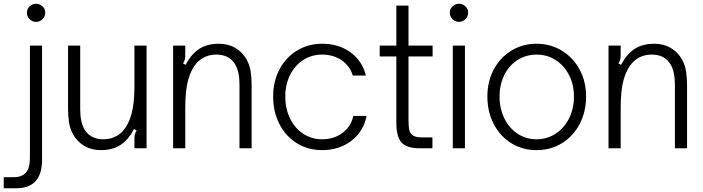

<svg xmlns="http://www.w3.org/2000/svg" viewBox="-88 -793 3762 1027"><path d="M-68 214V155H-16Q28 155 50 131Q72 107 72 51V-549H137V61Q137 214 -1 214ZM56 -725Q56 -745 70.5 -759Q85 -773 105 -773Q125 -773 139.5 -759Q154 -745 154 -725Q154 -705 139.5 -690.5Q125 -676 105 -676Q85 -676 70.5 -690.5Q56 -705 56 -725Z M303 -74Q286 -105 281 -139.5Q276 -174 276 -212V-549H341V-209Q341 -138 365 -99Q397 -48 465 -48Q528 -48 570 -93Q600 -127 615.5 -183.5Q631 -240 631 -332V-549H696V0H631V-48Q631 -64 633.5 -74Q636 -84 643 -95L629 -103Q598 -44 555.5 -17Q513 10 451 10Q401 10 363 -12.5Q325 -35 303 -74Z M838 0V-549H903V-501Q903 -485 900.5 -475Q898 -465 891 -454L905 -446Q936 -505 978.5 -532Q1021 -559 1083 -559Q1133 -559 1171 -536.5Q1209 -514 1231 -475Q1248 -444 1253 -409.5Q1258 -375 1258 -337V0H1193V-340Q1193 -411 1169 -450Q1138 -501 1069 -501Q1006 -501 964 -456Q934 -422 918.5 -365.5Q903 -309 903 -217V0Z M1373 -277Q1373 -357 1406.5 -421Q1440 -485 1500 -522Q1560 -559 1635 -559Q1724 -559 1787 -513Q1850 -467 1869 -389H1799Q1784 -440 1739.5 -470.5Q1695 -501 1635 -501Q1579 -501 1534 -472Q1489 -443 1463.5 -392Q1438 -341 1438 -277Q1438 -211 1463.5 -159Q1489 -107 1534 -77.5Q1579 -48 1635 -48Q1699 -48 1744.5 -82.5Q1790 -117 1802 -173H1873Q1856 -89 1791 -39.5Q1726 10 1635 10Q1560 10 1500 -27Q1440 -64 1406.5 -129.5Q1373 -195 1373 -277Z M2155 0Q2090 0 2061 -29.5Q2032 -59 2032 -138V-491H1943V-549H2032V-763H2097V-549H2226V-491H2097V-151Q2097 -115 2101.5 -96.5Q2106 -78 2121.5 -68Q2137 -58 2170 -58H2225V0Z M2399 0H2334V-549H2399ZM2318 -725Q2318 -745 2332.5 -759Q2347 -773 2367 -773Q2387 -773 2401.5 -759Q2416 -745 2416 -725Q2416 -705 2401.5 -690.5Q2387 -676 2367 -676Q2347 -676 2332.5 -690.5Q2318 -705 2318 -725Z M2519 -277Q2519 -357 2553 -421Q2587 -485 2647 -522Q2707 -559 2782 -559Q2857 -559 2917.5 -522Q2978 -485 3012.5 -421Q3047 -357 3047 -277Q3047 -196 3013 -130.5Q2979 -65 2918.5 -27.5Q2858 10 2782 10Q2707 10 2647 -27Q2587 -64 2553 -129.5Q2519 -195 2519 -277ZM2982 -277Q2982 -340 2956 -391Q2930 -442 2884.5 -471.5Q2839 -501 2782 -501Q2726 -501 2680.5 -472Q2635 -443 2609.5 -391.5Q2584 -340 2584 -277Q2584 -212 2610 -159.5Q2636 -107 2681 -77.5Q2726 -48 2782 -48Q2838 -48 2884 -78Q2930 -108 2956 -160Q2982 -212 2982 -277Z M3167 0V-549H3232V-501Q3232 -485 3229.5 -475Q3227 -465 3220 -454L3234 -446Q3265 -505 3307.5 -532Q3350 -559 3412 -559Q3462 -559 3500 -536.5Q3538 -514 3560 -475Q3577 -444 3582 -409.5Q3587 -375 3587 -337V0H3522V-340Q3522 -411 3498 -450Q3467 -501 3398 -501Q3335 -501 3293 -456Q3263 -422 3247.5 -365.5Q3232 -309 3232 -217V0Z"/></svg>

Font: Open Sauce Sans Light
Style: Regular
Weight: 300
Designer: Alfredo Marco Pradil
Foundry: Creative Sauce Fz LLC
Version: Version 1.477